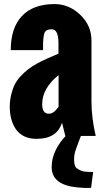

<svg xmlns="http://www.w3.org/2000/svg" viewBox="-20 -672 517 949"><path d="M269 -460.4Q268.6 -527.3 235.4 -527.3Q205.1 -527.3 199.2 -507.3Q193.4 -487.3 192.9 -460.4V-424.3H33.2Q33.2 -534.2 88.4 -592.8Q143.6 -651.4 248.5 -651.9Q321.8 -651.9 377 -598.6Q432.1 -545.4 432.1 -472.2V-169.4Q432.1 -90.8 453.1 0H379.9Q376.5 9.3 369.1 27.8Q362.3 45.9 354.5 67.9Q346.7 89.8 346.2 112.3Q346.2 134.8 350.1 145.5Q353.5 156.2 362.3 161.6Q380.9 174.3 399.4 176.3Q418 178.2 440.4 178.2L430.2 256.3Q400.9 258.3 361.8 254.4Q235.4 241.7 235.4 154.3Q235.4 109.4 255.9 68.8Q276.4 28.3 304.7 0H302.7L286.6 -65.9Q261.2 14.2 161.6 14.2Q61.5 14.6 35.2 -85.9Q28.3 -112.3 28.3 -144Q28.3 -175.3 35.2 -203.6Q42 -232.4 52.7 -253.9Q63.5 -275.4 82 -295.4Q117.2 -333 162.1 -357.4Q207.5 -381.8 269 -406.7ZM188.5 -157.2Q188.5 -109.9 221.7 -109.9Q240.2 -109.9 256.3 -127.9Q260.7 -132.8 269.5 -144V-300.8Q188.5 -235.4 188.5 -157.2Z"/></svg>

Font: Oswald-Bold
Style: Bold
Weight: 700
Designer: vernon adams
Foundry: vernon adams
Version: Version 2.002; ttfautohint (v0.92.18-e454-dirty) -l 8 -r 50 